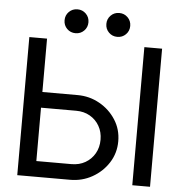

<svg xmlns="http://www.w3.org/2000/svg" viewBox="-59 -945 945 1001"><g transform="rotate(5 413.5 -444.5)"><path d="M763.2 -722.7H670.4V0H763.2ZM161.1 -82V-361.3H345.2Q385.7 -361.3 417.2 -343.3Q448.7 -325.2 466.8 -293.7Q484.9 -262.2 484.9 -221.7Q484.9 -181.6 466.8 -149.9Q448.7 -118.2 417.2 -100.1Q385.7 -82 345.2 -82ZM68.4 -722.7V0H345.2Q407.7 0 460.4 -29.5Q513.2 -59.1 545.4 -109.4Q577.6 -159.7 577.6 -221.7Q577.6 -284.2 545.4 -334.2Q513.2 -384.3 460.4 -413.8Q407.7 -443.4 345.2 -443.4H161.1V-722.7ZM462.4 -826.2Q462.4 -799.8 480.5 -781.7Q498.5 -763.7 524.9 -763.7Q551.3 -763.7 569.3 -781.7Q587.4 -799.8 587.4 -826.2Q587.4 -852.5 569.3 -870.6Q551.3 -888.7 524.9 -888.7Q498.5 -888.7 480.5 -870.6Q462.4 -852.5 462.4 -826.2ZM243.7 -826.2Q243.7 -799.8 261.7 -781.7Q279.8 -763.7 306.2 -763.7Q332.5 -763.7 350.6 -781.7Q368.7 -799.8 368.7 -826.2Q368.7 -852.5 350.6 -870.6Q332.5 -888.7 306.2 -888.7Q279.8 -888.7 261.7 -870.6Q243.7 -852.5 243.7 -826.2Z"/></g></svg>

Font: Giphurs SC
Style: Regular
Weight: 400
Version: Version 0.920